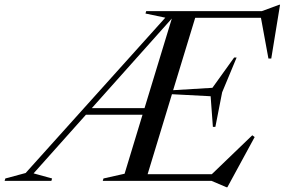

<svg xmlns="http://www.w3.org/2000/svg" viewBox="-112 -762 1200 809"><path d="M29.5 -31.5 107.5 -10 104.5 0H-92.5L-89.5 -10L-4 -33L584.5 -687.5L501 -705L504 -715H991L1064.5 -742H1068L1031 -515.5H1019L987.5 -687H710.5L617.5 -382L783 -392L874.5 -519.5H885L824 -373L795.5 -227.5H785L775.5 -356.5L612.5 -365L510 -28H780.5L951 -192L961 -184.5L846 27H842.5L779 0H321L324 -10L413 -30L488.5 -278.5H250ZM275 -306.5H497L612 -684Z"/></svg>

Font: Newsreader 72pt
Style: Italic
Weight: 400
Italic angle: -17°
Designer: Hugues Gentile
Foundry: Production Type
Version: Version 1.003; ttfautohint (v1.8.3)